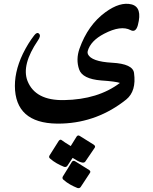

<svg xmlns="http://www.w3.org/2000/svg" viewBox="-20 -433 804 1007"><path d="M665 -275Q614 -302 526 -256Q455 -219 440 -165Q438 -157 441 -149Q459 -110 568 -104Q677 -98 683 -50Q696 45 642 89Q493 208 307 215Q74 224 59 41Q52 -51 100 -151Q127 -206 159 -247Q174 -267 185 -256Q196 -245 179 -221Q92 -93 124 -9Q165 95 316 92Q494 89 609 2Q586 -6 511 -11Q412 -19 395 -69Q377 -121 397 -178Q441 -302 533 -369Q610 -425 670 -410Q728 -395 703 -301Q692 -261 665 -275ZM333 437Q327 445 316 442Q296 434 277.5 423.5Q259 413 243 399Q234 392 240 382L288 306Q296 295 305 303Q310 307 321.5 314.5Q333 322 351 333L382 283Q389 273 400 281Q411 288 472 326Q483 334 476 343L427 415Q415 431 361 395ZM403 548Q397 556 386 553Q366 545 347.5 534.5Q329 524 313 510Q304 502 310 492L357 416Q364 406 376 414Q387 421 448 459Q458 466 451 475Z"/></svg>

Font: Amiri
Style: Bold
Weight: 700
Designer: Khaled Hosny
Version: Version 0.113